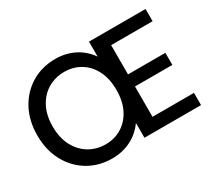

<svg xmlns="http://www.w3.org/2000/svg" viewBox="-137 -956 1334 1211"><g transform="rotate(-30 529.5 -350.0)"><path d="M371 12Q273 12 196.5 -34Q120 -80 76 -161.5Q32 -243 32 -350Q32 -457 76 -538.5Q120 -620 196.5 -666Q273 -712 371 -712Q445 -712 507 -681Q569 -650 610 -591V-700H1022V-611H720V-398H992V-310H720V-89H1022V0H610V-108Q569 -50 507 -19Q445 12 371 12ZM378 -86Q444 -86 496 -118Q548 -150 578 -209Q608 -268 608 -350Q608 -432 578 -491Q548 -550 496 -581.5Q444 -613 378 -613Q313 -613 259.5 -581.5Q206 -550 175 -491Q144 -432 144 -350Q144 -268 175 -209Q206 -150 259.5 -118Q313 -86 378 -86Z"/></g></svg>

Font: Host Grotesk Light Medium
Style: Regular
Weight: 500
Version: Version 1.003